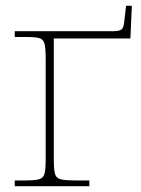

<svg xmlns="http://www.w3.org/2000/svg" viewBox="-20 -644 489 664"><path d="M31 0V-20H68Q100 -20 115 -24Q130 -28 134 -43.5Q138 -59 138 -94V-442Q138 -477 134 -492.5Q130 -508 116.5 -512Q103 -516 74 -516H31V-536H369Q390 -536 398.5 -541Q407 -546 409 -564L416 -624H436L431 -511H166V-94Q166 -59 170 -43.5Q174 -28 190 -24Q206 -20 240 -20H289V0Z"/></svg>

Font: Noto Serif Thin
Style: Regular
Weight: 100
Designer: Monotype Design Team
Foundry: Monotype Imaging Inc.
Version: Version 2.015